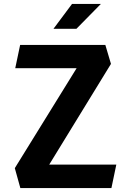

<svg xmlns="http://www.w3.org/2000/svg" viewBox="-20 -959 660 979"><path d="M55.5 -101.7 397.1 -654 434.5 -611.1H57.7L82.7 -729.9L517.1 -730L545.8 -633.2L201.3 -71.3L176.8 -119.7H573.1L548.1 0H83.8ZM494.4 -939H347.3L252.6 -812.1H369.6Z"/></svg>

Font: Monaspace Krypton Var ExLight
Style: Regular
Weight: 200
Designer: Riley Cran and the Lettermatic Team
Version: Version 1.200 (Monaspace Krypton Var)